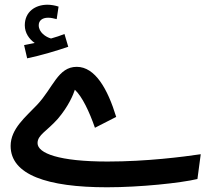

<svg xmlns="http://www.w3.org/2000/svg" viewBox="-20 -772 897 813"><path d="M95 -525C153 -537 223 -558 269 -574L253 -628C236 -621 217 -615 196 -609C174 -615 144 -635 144 -665C144 -684 158 -697 184 -697C196 -697 208 -694 220 -691L228 -744C214 -749 195 -752 181 -752C129 -752 85 -722 85 -665C85 -632 104 -606 127 -590C115 -588 101 -585 82 -581ZM433 21C573 21 744 3 816 -14L830 -119C756 -108 601 -88 435 -88C230 -88 139 -123 139 -166C139 -201 178 -216 225 -269C271 -323 291 -373 297 -392C328 -363 358 -300 382 -231L472 -277C436 -395 383 -489 305 -489C225 -489 205 -400 137 -328C89 -277 25 -227 25 -154C25 -32 180 21 433 21Z"/></svg>

Font: Noto Sans Arabic UI Cn SmBd
Style: Regular
Weight: 600
Width: 3
Designer: Monotype Design Team, Nadine Chahine and Nizar Qandah
Foundry: Monotype Imaging Inc.
Version: Version 2.010